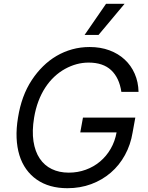

<svg xmlns="http://www.w3.org/2000/svg" viewBox="-20 -986 783 1016"><path d="M75.3 -363.6Q84.5 -421.5 102.6 -471.1Q120.7 -520.6 148.4 -562.5Q174.7 -602.6 207.6 -634.9Q240.4 -667.3 279.1 -690Q317.8 -712.7 361.9 -725Q405.9 -737.2 454.5 -737.2Q511.7 -737.2 558.8 -719.8Q605.8 -702.4 639.7 -671Q673.7 -639.6 692.8 -595.9Q712 -552.2 713.1 -500H622.2Q611.2 -574.2 568.4 -614.5Q525.6 -654.8 448.9 -654.8Q384.9 -654.8 324.2 -621.4Q294 -604.8 267.6 -580.1Q241.1 -555.4 219.8 -522.9Q198.5 -490.4 183.4 -450.5Q168.3 -410.5 160.5 -363.6Q148.8 -293 157.1 -238.5Q165.5 -183.9 190.2 -147.2Q214.8 -110.4 254.1 -91.4Q293.3 -72.4 343.8 -72.4Q391.7 -72.4 433.9 -87.9Q476.2 -103.3 509.6 -131.4Q543 -159.4 565.7 -198.7Q588.4 -237.9 596.9 -285.5H404.8L419 -363.6H696L681.8 -285.5Q671.2 -220.2 641.3 -165.7Q611.5 -111.2 566.2 -72.3Q521 -33.4 462.7 -11.7Q404.5 9.9 336.6 9.9Q240.1 9.9 174.7 -35.5Q142 -58.2 118.8 -90.7Q95.5 -123.2 82.7 -164.8Q70 -206.3 67.8 -256.2Q65.7 -306.1 75.3 -363.6ZM541.2 -965.9H639.2L501.4 -801.1H427.6Z"/></svg>

Font: Inter P
Style: Italic
Weight: 400
Italic angle: -9.40001°
Designer: Rasmus Andersson
Foundry: rsms
Version: Version 3.018;git-588b23468